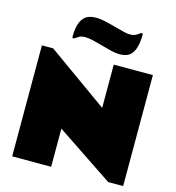

<svg xmlns="http://www.w3.org/2000/svg" viewBox="-146 -1180 1192 1303"><g transform="rotate(15 450.0 -528.5)"><path d="M693.8 -1035.6Q701.7 -1035.6 701.7 -1027.8Q701.7 -891.1 632.8 -865.7Q611.8 -857.9 584.5 -857.9Q557.1 -857.9 523.2 -866Q489.3 -874 426.5 -891.8Q363.8 -909.7 332.5 -909.7Q301.3 -909.7 286.1 -899.7Q271 -889.6 264.6 -885.3Q258.3 -880.9 254.9 -880.9Q245.6 -880.9 245.6 -888.7Q245.6 -889.6 245.6 -890.6Q245.6 -1024.4 318.4 -1048.8Q340.8 -1056.6 369.1 -1056.6Q411.1 -1056.6 500.7 -1031.2Q590.3 -1005.9 614 -1005.9Q637.7 -1005.9 648.7 -1010.5Q659.7 -1015.1 668.5 -1020.8Q677.2 -1026.4 683.3 -1031Q689.5 -1035.6 693.8 -1035.6ZM60.1 -779.8H139.2L564.9 -476.1V-779.8H839.8V0H734.9L334 -268.1V0H60.1Z"/></g></svg>

Font: Fz Rammetto One
Style: Regular
Weight: 400
Designer: Vernon Adams
Foundry: Vernon Adams
Version: Vit hóa bi c Thuy @ FontZin.Com